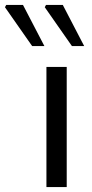

<svg xmlns="http://www.w3.org/2000/svg" viewBox="-106 -757 372 777"><path d="M81.9 0V-486H164V0ZM24 -570.7 -85.9 -727.8 -80.9 -736.9H-12.9L73.6 -570.7ZM185 -570.7 75.2 -727.8 80.1 -736.9H148.2L234.6 -570.7Z"/></svg>

Font: Source Sans 3 VF
Style: Regular
Weight: 200
Designer: Paul D. Hunt
Foundry: Adobe
Version: Version 3.046;hotconv 1.0.118;makeotfexe 2.5.65603